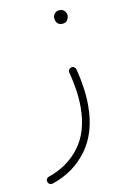

<svg xmlns="http://www.w3.org/2000/svg" viewBox="-88 -572 563 879"><g transform="rotate(-10 194.0 -132.5)"><path d="M258.3 -252.9Q267.1 -256.3 273.7 -252Q280.3 -247.6 282.2 -240.7Q306.2 -147.9 306.2 -68.4Q306.2 57.1 246.1 139.2Q186 221.2 84 255.4Q76.2 257.8 69.8 254.2Q63.5 250.5 61.5 244.1Q58.6 235.8 62.3 229.5Q65.9 223.1 72.3 221.2Q164.1 189.9 217.5 117.9Q271 45.9 271 -68.4Q271 -106 264.9 -147Q258.8 -188 247.6 -231.9Q245.6 -240.2 249.3 -245.6Q252.9 -251 258.3 -252.9ZM222.7 -492.2Q222.7 -502.9 231 -512Q239.3 -521 253.9 -521Q263.7 -521 270 -517.1Q276.4 -513.2 279.8 -507.8Q285.2 -500 285.2 -491.2Q285.2 -480.5 278.3 -469Q271.5 -457.5 252.9 -457.5Q240.7 -457.5 233.9 -463.6Q227.1 -469.7 224.6 -477.5Q224.1 -481 223.4 -484.6Q222.7 -488.3 222.7 -492.2Z"/></g></svg>

Font: Mikhak-DS1-FD ExtraLight
Style: Regular
Weight: 200
Designer: Amin Abedi
Version: Version 3.2